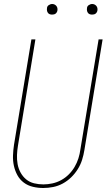

<svg xmlns="http://www.w3.org/2000/svg" viewBox="-20 -932 540 960"><path d="M196 8Q170 8 144.5 2Q119 -4 99 -19Q79 -34 67 -56Q55 -78 49.5 -103Q44 -128 45 -154.5Q46 -181 50 -208L137 -735H157L70 -205Q66 -181 65 -157.5Q64 -134 68 -111.5Q72 -89 83 -69Q94 -49 111 -35Q128 -21 150.5 -15.5Q173 -10 197 -10Q219 -10 242 -15Q265 -20 286 -31.5Q307 -43 324 -60Q341 -77 353 -97.5Q365 -118 372 -140Q379 -162 382 -185L473 -735H493L402 -182Q398 -157 390.5 -133Q383 -109 369 -86.5Q355 -64 336 -45.5Q317 -27 294 -14.5Q271 -2 246 3Q221 8 196 8ZM440 -859Q434 -859 428.5 -861Q423 -863 419.5 -868Q416 -873 415 -879Q414 -885 415 -891Q415 -896 417.5 -900Q420 -904 424 -906.5Q428 -909 432 -910.5Q436 -912 441 -912Q447 -912 452.5 -909.5Q458 -907 462 -902Q466 -897 467 -891Q468 -885 467 -879Q466 -874 463.5 -870Q461 -866 457.5 -863.5Q454 -861 449.5 -860Q445 -859 440 -859ZM240 -859Q234 -859 228.5 -861Q223 -863 219.5 -868Q216 -873 215 -879Q214 -885 215 -891Q215 -896 217.5 -900Q220 -904 224 -906.5Q228 -909 232 -910.5Q236 -912 241 -912Q247 -912 252.5 -909.5Q258 -907 262 -902Q266 -897 267 -891Q268 -885 267 -879Q266 -874 263.5 -870Q261 -866 257.5 -863.5Q254 -861 249.5 -860Q245 -859 240 -859Z"/></svg>

Font: Iosevka Curly Thin
Style: Italic
Weight: 100
Italic angle: -9°
Monospace: yes
Designer: Belleve Invis
Foundry: Belleve Invis
Version: Version 22.1.2; ttfautohint (v1.8.4)